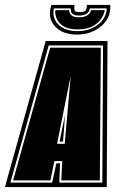

<svg xmlns="http://www.w3.org/2000/svg" viewBox="-56 -757 491 777"><path d="M-36 0 129 -591H379L376 0ZM-14 -18H155L172 -96H187L184 -18H358L361 -573H141ZM-3 -27 147 -564H352L348 -27H192L196 -105H164L148 -27ZM175 -175H206L230 -450ZM185 -184 207 -291Q206 -276 204.5 -256Q203 -236 203 -233L199 -184ZM255 -617Q196 -617 165.5 -651.5Q135 -686 152 -737H245Q244 -719 246.5 -713.5Q249 -708 267 -708Q285 -708 290 -714Q295 -720 296 -737H390Q393 -703 375.5 -676Q358 -649 326.5 -633Q295 -617 255 -617ZM257 -631Q306 -631 340 -657Q374 -683 376 -723H308Q302 -694 265 -694Q246 -694 238 -700.5Q230 -707 230 -723H162Q154 -683 181 -657Q208 -631 257 -631ZM258 -638Q222 -638 201.5 -650.5Q181 -663 173.5 -681.5Q166 -700 168 -716H223Q225 -702 234 -694.5Q243 -687 264 -687Q304 -687 313 -716H368Q366 -700 354 -681.5Q342 -663 318.5 -650.5Q295 -638 258 -638Z"/></svg>

Font: Alumni Sans Collegiate One SC
Style: Italic
Weight: 400
Italic angle: -8°
Designer: Robert E. Leuschke
Foundry: Robert E. Leuschke
Version: Version 1.100